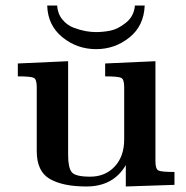

<svg xmlns="http://www.w3.org/2000/svg" viewBox="-20 -673 678 699"><path d="M44.9 -395V-441.9L228 -450.2V-108.9Q228 -63 241 -46.4Q253.9 -29.8 308.1 -29.8Q363.3 -29.8 397.7 -66.9Q432.1 -104 432.1 -165V-356Q432.1 -383.8 421.6 -389.4Q411.1 -395 362.8 -395V-441.9L545.9 -450.2V-85.9Q545.9 -58.1 556.4 -52.5Q566.9 -46.9 615.2 -46.9V0L438 5.9V-71.8Q392.1 6.3 293.9 5.9Q209 5.9 161.4 -21.5Q113.8 -48.8 113.8 -123V-356Q113.8 -383.8 103.3 -389.4Q92.8 -395 44.9 -395ZM151.9 -652.8H188Q189.9 -623 207 -602.1Q224.1 -581.1 248.5 -572Q272.9 -563 292.5 -559.6Q312 -556.2 330.1 -556.2Q355 -556.2 382.1 -561.5Q409.2 -566.9 438.5 -590.3Q467.8 -613.8 471.2 -652.8H506.8Q503.9 -578.6 450.9 -536.4Q397.9 -494.1 330.1 -494.1Q260.3 -494.1 207 -537.6Q153.8 -581.1 151.9 -652.8Z"/></svg>

Font: CMU Serif
Style: Bold
Weight: 700
Version: Version 0.7.0